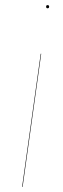

<svg xmlns="http://www.w3.org/2000/svg" viewBox="-20 -726 246 746"><path d="M159.2 -700.2Q159.2 -706.1 165 -706.1Q170.9 -706.1 170.9 -700.2Q170.9 -693.8 165 -693.8Q159.2 -693.8 159.2 -700.2ZM140.1 -517.1 67.9 0H65.9L138.2 -517.1Z"/></svg>

Font: Fira Sans Compressed Two
Style: Italic
Weight: 100
Width: 3
Italic angle: -8°
Designer: Carrois Corporate & Edenspiekermann AG
Foundry: Carrois Corporate GbR & Edenspiekermann AG
Version: Version 4.203;PS 004.203;hotconv 1.0.88;makeotf.lib2.5.64775